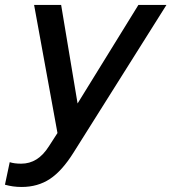

<svg xmlns="http://www.w3.org/2000/svg" viewBox="-79 -530 683 764"><path d="M7 214Q-10.7 214 -27.3 211.7Q-44 209.3 -59.3 205L-40.3 115.3Q-22.3 121.3 5.3 121.3Q38.7 121.3 66 104.3Q93.3 87.3 115.7 52L149.7 -0.7L56.7 -510.3H164.3L229.7 -118.3L471.7 -510.3H583.3L213.7 77Q168 150 119.7 182Q71.3 214 7 214Z"/></svg>

Font: Red Hat Display VF
Style: Italic
Weight: 300
Italic angle: -12°
Designer: Pentagram, MCKL
Foundry: Pentagram, MCKL
Version: Version 1.010